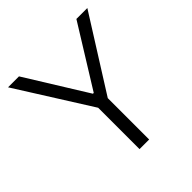

<svg xmlns="http://www.w3.org/2000/svg" viewBox="-188 -850 993 993"><g transform="rotate(-45 308.5 -353.5)"><path d="M98.6 -707 305.7 -373H311.5L518.6 -707H598.6L343.8 -302.7V0H273.4V-302.7L18.6 -707Z"/></g></svg>

Font: Pretendard GOV Light
Style: Regular
Weight: 300
Designer: Base glyphs from Inter by Rasmus Andersson; Hangeul glyphs from Noto Sans CJK(Source Han Sans) by Jang Soo-young and Kan
Foundry: Kil Hyung-jin
Version: Version 1.309